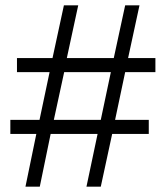

<svg xmlns="http://www.w3.org/2000/svg" viewBox="-20 -704 606 724"><path d="M566 -432H452L414 -252H541V-199H403L360 0H306L348 -199H171L130 0H76L117 -199H19V-252H129L167 -432H44V-485H178L221 -684H275L232 -485H409L452 -684H506L463 -485H566ZM398 -432H222L183 -252H360Z"/></svg>

Font: Libra Sans
Style: Italic
Weight: 400
Italic angle: -12°
Foundry: Context Ltd
Version: Version 1.002